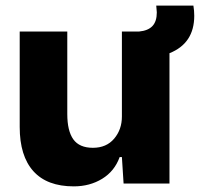

<svg xmlns="http://www.w3.org/2000/svg" viewBox="-20 -652 711 682"><path d="M50 -201V-540H219V-247Q219 -187 240.5 -157Q262 -127 310 -127Q358 -127 385.5 -159.5Q413 -192 413 -238V-540H474Q506 -543 521.5 -559.5Q537 -576 537 -608L535 -632H667Q670 -614 670 -596Q670 -498 582 -463V0H419L413 -94H405Q387 -44 343 -17Q299 10 242 10Q147 10 98.5 -44Q50 -98 50 -201Z"/></svg>

Font: Mona Sans ExtraBold
Style: Regular
Weight: 800
Designer: Deni Anggara
Foundry: GitHub
Version: Version 2.000